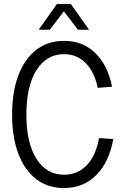

<svg xmlns="http://www.w3.org/2000/svg" viewBox="-20 -932 640 968"><path d="M303 16Q221 16 162.5 -29Q104 -74 72.5 -157Q41 -240 41 -354Q41 -469 72.5 -552Q104 -635 162.5 -680.5Q221 -726 303 -726Q397 -726 460 -665Q523 -604 545 -495L473 -489Q455 -572 410.5 -615.5Q366 -659 303 -659Q215 -659 164 -578.5Q113 -498 113 -354Q113 -211 164 -131Q215 -51 303 -51Q370 -51 416.5 -98Q463 -145 479 -236L551 -231Q531 -116 466 -50Q401 16 303 16ZM175 -782 267 -912H337L429 -782H373L302 -875L231 -782Z"/></svg>

Font: Geist Mono Light
Style: Regular
Weight: 300
Monospace: yes
Designer: Basement.studio, Andrés Briganti, Mateo Zaragoza
Foundry: Basement.studio, Vercel, Andrés Briganti, Guido Ferreyra, Mateo Zaragoza
Version: Version 1.500; ttfautohint (v1.8.4.7-5d5b)